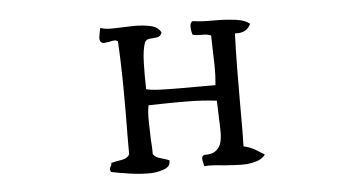

<svg xmlns="http://www.w3.org/2000/svg" viewBox="-39 -550 1079 578"><g transform="rotate(-5 500.0 -261.5)"><path d="M742 -63Q733 -51 718.5 -46Q704 -41 687 -39Q671 -38 654 -39Q637 -40 619 -41Q603 -43 587 -44Q571 -45 557 -44Q557 -47 555 -54Q553 -61 553 -68Q553 -75 561 -78Q582 -77 593.5 -85Q605 -93 610 -106Q616 -121 615 -153.5Q614 -186 613 -211Q613 -219 612.5 -226Q612 -233 612 -237Q572 -242 529.5 -242.5Q487 -243 445 -242Q435 -242 425.5 -241.5Q416 -241 406 -241Q402 -221 402.5 -193.5Q403 -166 404 -137Q405 -126 405.5 -115Q406 -104 406 -93Q414 -83 427.5 -79.5Q441 -76 454 -71Q456 -54 439.5 -46.5Q423 -39 399 -37Q367 -36 330.5 -41.5Q294 -47 276 -51Q273 -57 273.5 -60.5Q274 -64 276 -67Q280 -73 279 -78Q295 -82 311.5 -84.5Q328 -87 335 -99Q335 -111 335 -125.5Q335 -140 335 -156Q336 -217 335.5 -294.5Q335 -372 331 -441Q326 -445 319.5 -444.5Q313 -444 306 -442Q299 -441 291.5 -440Q284 -439 279 -444Q275 -451 276.5 -460Q278 -469 280 -479Q281 -484 282 -486Q294 -481 312.5 -481Q331 -481 351 -482Q360 -482 368.5 -482.5Q377 -483 385 -483Q411 -483 433.5 -478Q456 -473 464 -456Q460 -444 449 -442.5Q438 -441 427.5 -440.5Q417 -440 412 -431Q404 -409 403 -369Q402 -329 403 -290Q418 -286 445.5 -285Q473 -284 504 -284Q535 -284 561 -284Q579 -284 592.5 -284Q606 -284 612 -284Q615 -313 614.5 -339.5Q614 -366 613 -394Q613 -404 612.5 -414Q612 -424 612 -434Q601 -439 585.5 -438.5Q570 -438 557 -441Q553 -450 552.5 -464.5Q552 -479 561 -482Q587 -478 617.5 -478.5Q648 -479 676 -476Q693 -475 707.5 -471Q722 -467 732 -459Q726 -446 715 -439.5Q704 -433 684 -434Q682 -382 681.5 -327Q681 -272 681 -219Q681 -185 681 -153.5Q681 -122 680 -93Q699 -89 713.5 -80.5Q728 -72 742 -63Z"/></g></svg>

Font: Yuji Syuku
Style: Regular
Weight: 400
Designer: Kataoka Yuji
Foundry: Kinuta Font Factory
Version: Version 3.002